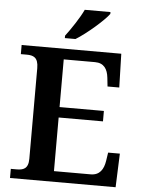

<svg xmlns="http://www.w3.org/2000/svg" viewBox="-61 -979 764 1027"><g transform="rotate(5 321.0 -465.5)"><path d="M259 -784V-771H316C375 -807 465 -886 490 -921V-931H352C331 -886 288 -822 259 -784ZM32 0H599L606 -181H543L536 -135C529 -91 509 -57 460 -57H263V-345H501V-401H263V-657H431C479 -657 499 -626 504 -579L509 -533H572L567 -714H32V-665H63C98 -665 126 -657 126 -598V-111C126 -56 97 -49 63 -49H32Z"/></g></svg>

Font: Noto Serif SemiBold
Style: Regular
Weight: 600
Designer: Monotype Design Team
Foundry: Monotype Imaging Inc.
Version: Version 2.013